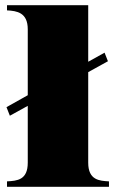

<svg xmlns="http://www.w3.org/2000/svg" viewBox="-20 -720 447 740"><path d="M383 -517 320 -482V-700H7V-680C45 -678 87 -672 87 -607V-353L5 -307L18 -274L87 -312V-93C87 -26 46 -23 7 -21V0H400V-21C364 -23 320 -25 320 -93V-442L396 -484Z"/></svg>

Font: Sprat Black
Style: Regular
Weight: 900
Designer: Ethan Nakache
Foundry: Collletttivo
Version: Version 2.000;Glyphs 3.2 (3217)